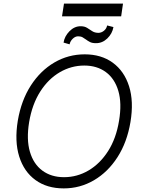

<svg xmlns="http://www.w3.org/2000/svg" viewBox="-20 -1040 797 1070"><path d="M707 -359.7Q688.2 -247.2 634.8 -164.1Q581.3 -81 503.7 -35.5Q426.1 9.9 335.2 9.9Q241.8 9.9 177.7 -36.6Q113.6 -83.1 87 -168Q60.4 -252.8 79.2 -367.5Q98.4 -480.5 151.8 -563.4Q205.3 -646.3 283 -691.8Q360.8 -737.2 452.1 -737.2Q544.4 -737.2 608.3 -690.7Q672.2 -644.2 699.2 -559.5Q726.2 -474.8 707 -359.7ZM643.5 -367.5Q659.8 -464.8 639.4 -533.6Q619 -602.3 569.6 -638.5Q520.2 -674.7 449.9 -674.7Q377.1 -674.7 313 -637.3Q248.9 -599.8 204 -529.3Q159.1 -458.8 142.4 -359.7Q126.4 -262.8 146.7 -194.1Q166.9 -125.4 216.4 -89Q266 -52.6 336.6 -52.6Q409.8 -52.6 473.7 -90.2Q537.6 -127.8 582.6 -198.3Q627.5 -268.8 643.5 -367.5ZM665.5 -1019.9 655.2 -948.9H325.6L336.6 -1019.9ZM577.1 -898.1 612.2 -889.2Q605.8 -852.6 578.1 -825.8Q550.4 -799 514.2 -799.4Q493.6 -799.4 481.4 -805.8Q469.1 -812.1 458.8 -820Q449.9 -826.7 440 -832.2Q430 -837.7 415.1 -837.7Q398.8 -837.4 384.9 -823.7Q371.1 -810 367.9 -793L334.2 -802.6Q339.5 -837.7 367 -865.8Q394.5 -893.8 429.3 -893.8Q451.3 -893.8 465.7 -884.6Q480.1 -875.4 494 -866.3Q507.8 -857.2 528.4 -856.9Q545.1 -857.2 559.3 -868.6Q573.5 -880 577.1 -898.1Z"/></svg>

Font: Inter Light  BETA
Style: Italic
Weight: 300
Italic angle: 9.39999°
Designer: Rasmus Andersson
Foundry: rsms
Version: Version 3.011;git-f93a4a705